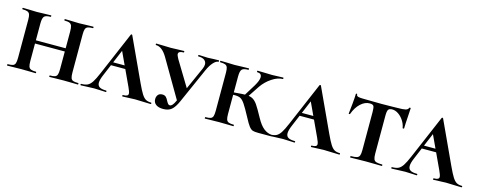

<svg xmlns="http://www.w3.org/2000/svg" viewBox="-27 -993 3762 1500"><g transform="rotate(15 1854.0 -242.5)"><path d="M372 -456Q369 -456 369 -462Q369 -468 372 -468L420 -467Q460 -465 487 -465Q511 -465 553 -467L601 -468Q604 -468 604 -462Q604 -456 601 -456Q573 -456 559.5 -450.5Q546 -445 541 -431Q536 -417 536 -387V-81Q536 -51 541 -36.5Q546 -22 559 -17Q572 -12 601 -12Q604 -12 604 -6Q604 0 601 0Q570 0 553 -1L487 -2L420 -1Q403 0 372 0Q369 0 369 -6Q369 -12 372 -12Q400 -12 413 -17Q426 -22 431 -36.5Q436 -51 436 -81V-385Q436 -415 431 -429.5Q426 -444 413 -450Q400 -456 372 -456ZM143 -249H482V-223H143ZM32 -456Q29 -456 29 -462Q29 -468 32 -468L80 -467Q120 -465 145 -465Q172 -465 212 -467L260 -468Q262 -468 262 -462Q262 -456 260 -456Q220 -456 207.5 -442Q195 -428 195 -385V-81Q195 -51 200 -37Q205 -23 218.5 -17.5Q232 -12 260 -12Q262 -12 262 -6Q262 0 260 0Q229 0 212 -1L145 -2L80 -1Q62 0 30 0Q28 0 28 -6Q28 -12 30 -12Q59 -12 72.5 -17Q86 -22 91 -36.5Q96 -51 96 -81V-387Q96 -417 91 -431Q86 -445 72.5 -450.5Q59 -456 32 -456Z M812 -239H995L1002 -213H797ZM1189 0Q1168 0 1126 -2Q1082 -4 1064 -4Q1047 -4 1011 -2Q977 0 963 0Q959 0 959 -6Q959 -12 963 -12Q986 -12 995.5 -17.5Q1005 -23 1005 -34Q1005 -48 988 -84L861 -357L905 -434L774 -123Q756 -81 756 -57Q756 -33 773 -22.5Q790 -12 826 -12Q831 -12 831 -6Q831 0 826 0Q812 0 786 -2Q758 -4 734 -4Q709 -4 675 -2Q645 0 626 0Q621 0 621 -6Q621 -12 626 -12Q657 -12 676 -21Q695 -30 711.5 -55Q728 -80 750 -132L900 -483Q902 -487 906 -487Q910 -487 912 -483L1072 -137Q1097 -83 1113.5 -57Q1130 -31 1147 -21.5Q1164 -12 1189 -12Q1194 -12 1194 -6Q1194 0 1189 0Z M1111 -456Q1108 -456 1108 -462Q1108 -468 1111 -468L1156 -467Q1196 -465 1228 -465Q1253 -465 1291 -467L1335 -468Q1338 -468 1338 -462Q1338 -456 1335 -456Q1293 -456 1293 -433Q1293 -422 1308 -395L1442 -174L1389 -67L1203 -385Q1161 -456 1111 -456ZM1520 -408Q1520 -430 1503.5 -443Q1487 -456 1454 -456Q1451 -456 1451 -462Q1451 -468 1454 -468L1479 -467Q1501 -465 1527 -465Q1547 -465 1573 -467L1616 -468Q1619 -468 1619 -462Q1619 -456 1616 -456Q1598 -456 1576 -432Q1554 -408 1535 -366L1409 -82Q1386 -30 1361 -9Q1336 12 1294 12Q1256 12 1235 -3.5Q1214 -19 1214 -47Q1214 -68 1225.5 -82Q1237 -96 1259 -96Q1279 -96 1289.5 -85.5Q1300 -75 1309 -56Q1316 -43 1322 -36Q1328 -29 1337 -29Q1347 -29 1357.5 -40.5Q1368 -52 1381 -81L1511 -372Q1520 -392 1520 -408Z M1945 -96Q1909 -163 1890.5 -190.5Q1872 -218 1855 -227.5Q1838 -237 1808 -237Q1783 -237 1766 -236L1765 -254L1807 -257Q1862 -262 1886 -262Q1923 -262 1944.5 -250.5Q1966 -239 1985 -211.5Q2004 -184 2041 -116Q2071 -61 2101.5 -37.5Q2132 -14 2167 -12Q2170 -12 2170 -6Q2170 0 2167 0H2060Q2029 0 2014.5 -5Q2000 -10 1985 -29Q1970 -48 1945 -96ZM1629 -12Q1658 -12 1671.5 -17Q1685 -22 1690 -36.5Q1695 -51 1695 -81V-387Q1695 -417 1690 -431Q1685 -445 1671.5 -450.5Q1658 -456 1631 -456Q1628 -456 1628 -462Q1628 -468 1631 -468L1679 -467Q1719 -465 1744 -465Q1771 -465 1811 -467L1859 -468Q1861 -468 1861 -462Q1861 -456 1859 -456Q1819 -456 1806.5 -442Q1794 -428 1794 -385V-81Q1794 -51 1799 -37Q1804 -23 1817.5 -17.5Q1831 -12 1859 -12Q1861 -12 1861 -6Q1861 0 1859 0Q1828 0 1811 -1L1744 -2L1679 -1Q1661 0 1629 0Q1627 0 1627 -6Q1627 -12 1629 -12ZM1875 -249 1938 -351Q1966 -398 1966 -424Q1966 -456 1930 -456Q1927 -456 1927 -462Q1927 -468 1930 -468L1974 -467Q2014 -465 2048 -465Q2073 -465 2105 -467L2137 -468Q2140 -468 2140 -462Q2140 -456 2137 -456Q2096 -456 2049.5 -425Q2003 -394 1972 -349L1901 -242Z M2338 -239H2521L2528 -213H2323ZM2715 0Q2694 0 2652 -2Q2608 -4 2590 -4Q2573 -4 2537 -2Q2503 0 2489 0Q2485 0 2485 -6Q2485 -12 2489 -12Q2512 -12 2521.5 -17.5Q2531 -23 2531 -34Q2531 -48 2514 -84L2387 -357L2431 -434L2300 -123Q2282 -81 2282 -57Q2282 -33 2299 -22.5Q2316 -12 2352 -12Q2357 -12 2357 -6Q2357 0 2352 0Q2338 0 2312 -2Q2284 -4 2260 -4Q2235 -4 2201 -2Q2171 0 2152 0Q2147 0 2147 -6Q2147 -12 2152 -12Q2183 -12 2202 -21Q2221 -30 2237.5 -55Q2254 -80 2276 -132L2426 -483Q2428 -487 2432 -487Q2436 -487 2438 -483L2598 -137Q2623 -83 2639.5 -57Q2656 -31 2673 -21.5Q2690 -12 2715 -12Q2720 -12 2720 -6Q2720 0 2715 0Z M2715 -329Q2714 -326 2709 -326Q2704 -326 2704 -329Q2708 -361 2713 -412.5Q2718 -464 2718 -490Q2718 -495 2723.5 -495Q2729 -495 2729 -490Q2729 -477 2744 -473.5Q2759 -470 2782 -470Q2868 -468 2933 -468L3020 -469Q3037 -470 3066 -470Q3105 -470 3124.5 -474.5Q3144 -479 3149 -494Q3150 -497 3155.5 -497Q3161 -497 3161 -494L3158 -444Q3152 -356 3152 -329Q3152 -326 3146 -326Q3140 -326 3140 -329Q3135 -360 3117 -387.5Q3099 -415 3074.5 -431.5Q3050 -448 3025 -448Q3001 -448 2993 -435.5Q2985 -423 2985 -387V-81Q2985 -51 2990.5 -36.5Q2996 -22 3011 -17Q3026 -12 3059 -12Q3062 -12 3062 -6Q3062 0 3059 0Q3026 0 3007 -1L2932 -2L2859 -1Q2840 0 2805 0Q2803 0 2803 -6Q2803 -12 2805 -12Q2839 -12 2854.5 -17Q2870 -22 2875.5 -36.5Q2881 -51 2881 -81V-389Q2881 -426 2874 -437Q2867 -448 2842 -448Q2804 -448 2769.5 -416Q2735 -384 2715 -329Z M3326 -239H3509L3516 -213H3311ZM3703 0Q3682 0 3640 -2Q3596 -4 3578 -4Q3561 -4 3525 -2Q3491 0 3477 0Q3473 0 3473 -6Q3473 -12 3477 -12Q3500 -12 3509.5 -17.5Q3519 -23 3519 -34Q3519 -48 3502 -84L3375 -357L3419 -434L3288 -123Q3270 -81 3270 -57Q3270 -33 3287 -22.5Q3304 -12 3340 -12Q3345 -12 3345 -6Q3345 0 3340 0Q3326 0 3300 -2Q3272 -4 3248 -4Q3223 -4 3189 -2Q3159 0 3140 0Q3135 0 3135 -6Q3135 -12 3140 -12Q3171 -12 3190 -21Q3209 -30 3225.5 -55Q3242 -80 3264 -132L3414 -483Q3416 -487 3420 -487Q3424 -487 3426 -483L3586 -137Q3611 -83 3627.5 -57Q3644 -31 3661 -21.5Q3678 -12 3703 -12Q3708 -12 3708 -6Q3708 0 3703 0Z"/></g></svg>

Font: Cormorant SC
Style: Bold
Weight: 700
Designer: Christian Thalmann (Catharsis Fonts)
Foundry: Catharsis Fonts
Version: Version 4.000